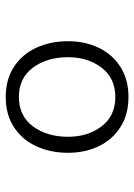

<svg xmlns="http://www.w3.org/2000/svg" viewBox="81 -611 469 671"><g transform="rotate(-90 315.5 -275.5)"><path d="M117 -272Q117 -334 140 -383.5Q163 -433 207 -461.5Q251 -490 312 -490Q373 -490 417 -461.5Q461 -433 484 -383.5Q507 -334 507 -272Q507 -213 484 -165Q461 -117 417 -89Q373 -61 312 -61Q251 -61 207 -89Q163 -117 140 -165Q117 -213 117 -272ZM451 -272Q451 -346 414.5 -395Q378 -444 312 -444Q246 -444 209.5 -395Q173 -346 173 -272Q173 -203 209.5 -155Q246 -107 312 -107Q378 -107 414.5 -155Q451 -203 451 -272Z"/></g></svg>

Font: Martel Sans ExtraLight
Style: Regular
Weight: 275
Designer: Dan Reynolds and Mathieu Réguer
Foundry: Dan Reynolds and Mathieu Réguer
Version: Version 1.002; ttfautohint (v1.1) -l 5 -r 5 -G 72 -x 0 -D la